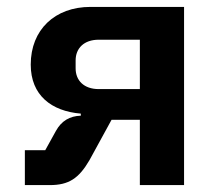

<svg xmlns="http://www.w3.org/2000/svg" viewBox="-20 -536 640 556"><path d="M52 0H124C179 0 208 -19 239 -72L303 -189H385V0H513V-516H242C139 -516 69 -450 69 -349C69 -260 129 -214 214 -207V-201C182 -200 158 -186 142 -157L111 -101H52ZM385 -278H266C223 -278 199 -303 199 -338V-361C199 -396 223 -421 266 -421H385Z"/></svg>

Font: IBM Mono SemiBold
Style: Regular
Weight: 600
Monospace: yes
Designer: Mike Abbink, Paul van der Laan, Pieter van Rosmalen
Foundry: Bold Monday
Version: Version 2.3